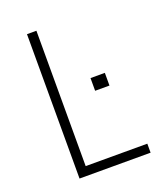

<svg xmlns="http://www.w3.org/2000/svg" viewBox="-131 -793 751 881"><g transform="rotate(-20 244.0 -352.5)"><path d="M105 0V-705H151V-44H452V0ZM310 -354V-416H380V-354Z"/></g></svg>

Font: Nunito Sans 7pt Condensed ExtraLight
Style: Regular
Weight: 250
Width: 3
Designer: Vernon Adams
Foundry: Vernon Adams
Version: Version 3.101;gftools[0.9.27]